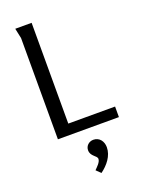

<svg xmlns="http://www.w3.org/2000/svg" viewBox="-184 -811 881 1180"><g transform="rotate(-20 257.0 -221.0)"><path d="M72 -728 86 -662V0H485V-69H179V-728ZM289 77C261 77 237 98 237 127C237 168 279 176 279 198C279 220 252 243 238 258L267 286C312 253 352 205 352 148C352 110 329 77 289 77Z"/></g></svg>

Font: Rosario
Style: Regular
Weight: 400
Designer: Hector Gatti
Foundry: Omnibus Type
Version: Version 1.100